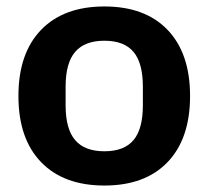

<svg xmlns="http://www.w3.org/2000/svg" viewBox="-20 -564 646 594"><path d="M37 -267Q37 -399 107 -471.5Q177 -544 303 -544Q429 -544 498.5 -471.5Q568 -399 568 -267Q568 -135 498.5 -62.5Q429 10 303 10Q177 10 107 -62.5Q37 -135 37 -267ZM303 -96Q364 -96 393 -130.5Q422 -165 422 -238V-296Q422 -369 393 -403.5Q364 -438 303 -438Q242 -438 212.5 -403.5Q183 -369 183 -296V-238Q183 -165 212.5 -130.5Q242 -96 303 -96Z"/></svg>

Font: Mozilla Text BETA
Style: Bold
Weight: 700
Designer: Studio DRAMA
Foundry: Studio DRAMA
Version: Version 0.100